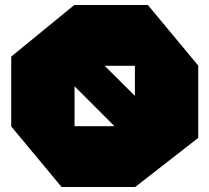

<svg xmlns="http://www.w3.org/2000/svg" viewBox="-20 -750 840 770"><path d="M439 -244 197 -486H400L642 -245V-244ZM227 0 25 -243V-244H521V0ZM25 -244V-523L278 -730H279V-244ZM521 0V-486H775V-197L522 0ZM279 -486V-730H573L775 -487V-486Z"/></svg>

Font: Foldit Black
Style: Regular
Weight: 900
Version: Version 1.003